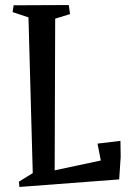

<svg xmlns="http://www.w3.org/2000/svg" viewBox="-20 -719 519 762"><path d="M453 -7 57 23 55 2 110 -32 93 -650 30 -671 34 -698 253 -699 258 -663 199 -645 197 -43 380 -82 367 -149 458 -160 459 -97Z"/></svg>

Font: Underdog
Style: Regular
Weight: 400
Designer: Sergey Steblina
Foundry: Sergey Steblina, Jovanny Lemonad
Version: Version 1.001; ttfautohint (v0.9)